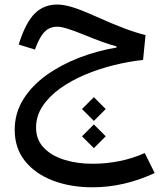

<svg xmlns="http://www.w3.org/2000/svg" viewBox="-20 -483 718 829"><path d="M385.3 39.1 334 -12.2 385.3 -63.5 436.5 -12.2ZM385.3 156.7 334 105.5 385.3 54.2 436.5 105.5ZM228 -463.4Q254.4 -463.4 291.3 -452.4Q328.1 -441.4 392.6 -412.6Q468.8 -378.4 517.1 -360.4Q565.4 -342.3 608.4 -331.5L597.7 -224.1Q537.1 -217.8 472.7 -201.9Q408.2 -186 348.1 -160.9Q288.1 -135.7 240.2 -101.6Q192.4 -67.4 164.1 -24.9Q135.7 17.6 135.7 68.4Q135.7 119.6 168.5 154.3Q201.2 189 256.6 206.5Q312 224.1 379.9 224.1Q439.5 224.1 497.6 212.2Q555.7 200.2 605 177.7L647.9 264.2Q515.1 325.7 379.4 325.7Q284.2 325.7 208.3 296.6Q132.3 267.6 87.9 212.2Q43.5 156.7 43.5 77.6Q43.5 5.9 80.1 -53.2Q116.7 -112.3 179.2 -157.5Q241.7 -202.6 320.3 -233.2Q398.9 -263.7 483.4 -277.8V-282.7Q454.1 -290.5 421.4 -302.2Q388.7 -314 345.2 -332Q296.4 -351.6 270 -359.6Q243.7 -367.7 227.5 -367.7Q195.3 -367.7 174.1 -347.2Q152.8 -326.7 134.3 -278.3L130.9 -269L61 -290.5L64 -300.8Q92.3 -387.7 130.9 -425.5Q169.4 -463.4 228 -463.4Z"/></svg>

Font: Estedad-FD Medium
Style: Regular
Weight: 500
Designer: Amin Abedi
Version: Version 7.3